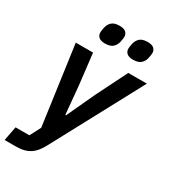

<svg xmlns="http://www.w3.org/2000/svg" viewBox="-251 -849 1021 1156"><g transform="rotate(30 260.0 -271.0)"><path d="M417 -522H546L216 94Q202 121 186.5 141Q171 161 152 174Q133 187 108.5 193.5Q84 200 52 200H-26L-7 101H89L128 26L52 -522H172L197 -308L215 -114H220L310 -308ZM206 -605Q176 -605 162.5 -617.5Q149 -630 149 -649Q149 -654 150 -662Q151 -670 154 -684Q159 -709 176.5 -725.5Q194 -742 231 -742Q261 -742 274.5 -729.5Q288 -717 288 -698Q288 -693 287 -685Q286 -677 283 -663Q278 -638 260.5 -621.5Q243 -605 206 -605ZM401 -605Q371 -605 357.5 -617.5Q344 -630 344 -649Q344 -654 345 -662Q346 -670 349 -684Q354 -709 371.5 -725.5Q389 -742 426 -742Q456 -742 469.5 -729.5Q483 -717 483 -698Q483 -693 482 -685Q481 -677 478 -663Q473 -638 455.5 -621.5Q438 -605 401 -605Z"/></g></svg>

Font: IBM Plex Sans SmBld
Style: Italic
Weight: 600
Italic angle: -11°
Designer: Mike Abbink, Paul van der Laan, Pieter van Rosmalen
Foundry: Bold Monday
Version: Version 3.005